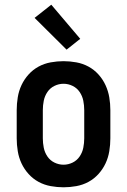

<svg xmlns="http://www.w3.org/2000/svg" viewBox="-20 -788 540 816"><path d="M250 8Q223 8 195.5 3Q168 -2 144 -15Q120 -28 101.5 -48.5Q83 -69 71.5 -93.5Q60 -118 55.5 -145.5Q51 -173 51 -200V-320Q51 -347 55.5 -374.5Q60 -402 71.5 -426.5Q83 -451 101.5 -471.5Q120 -492 144 -505Q168 -518 195.5 -523Q223 -528 250 -528Q277 -528 304.5 -523Q332 -518 356 -505Q380 -492 398.5 -471.5Q417 -451 428.5 -426Q440 -401 444.5 -374Q449 -347 449 -320V-200Q449 -173 444.5 -145.5Q440 -118 428.5 -93.5Q417 -69 398.5 -48.5Q380 -28 356 -15Q332 -2 304.5 3Q277 8 250 8ZM250 -88Q270 -88 288.5 -97Q307 -106 318.5 -123Q330 -140 334 -160Q338 -180 338 -200V-320Q338 -340 334 -360Q330 -380 318.5 -397Q307 -414 288.5 -423Q270 -432 250 -432Q230 -432 211.5 -423Q193 -414 181.5 -397Q170 -380 166 -360Q162 -340 162 -320V-200Q162 -180 166 -160Q170 -140 181.5 -123Q193 -106 211.5 -97Q230 -88 250 -88ZM263 -577 127 -712 198 -768 321 -623Z"/></svg>

Font: Iosevka Term
Style: Bold
Weight: 700
Monospace: yes
Designer: Belleve Invis
Foundry: Belleve Invis
Version: Version 30.0.1